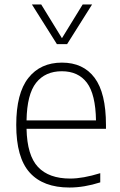

<svg xmlns="http://www.w3.org/2000/svg" viewBox="-20 -828 537 857"><path d="M453 -253H98.5Q101 -134.5 149.5 -82.8Q198 -31 293.5 -31Q350 -31 427.5 -55V-14Q355.5 9 290 9Q172.5 9 112.5 -57.8Q52.5 -124.5 52.5 -270.5Q52.5 -411.5 106.5 -480Q160.5 -548.5 256.5 -548.5Q351.5 -548.5 402.2 -480.8Q453 -413 453 -270ZM98.5 -290.5H408.5Q406.5 -407.5 367.8 -458.8Q329 -510 256 -510Q182 -510 141.2 -458.5Q100.5 -407 98.5 -290.5ZM349 -808H391L279.5 -631H234L122.5 -808H164L256.5 -657.5Z"/></svg>

Font: Encode Sans ExtraLight
Style: Regular
Weight: 275
Designer: Multiple Designers
Foundry: Impallari Type
Version: Version 2.000